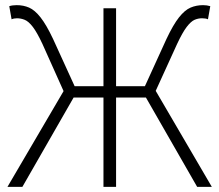

<svg xmlns="http://www.w3.org/2000/svg" viewBox="-20 -729 851 746"><path d="M803 -3H746L547 -350H431V-3H382V-350H266L67 -3H9L227 -375L145 -558Q124 -603 107.5 -624.5Q91 -646 76 -652Q61 -658 46 -658Q34 -658 25 -654L16 -705Q28 -709 45 -709Q71 -709 93 -699.5Q115 -690 137.5 -661.5Q160 -633 186 -578L270 -394H382V-697H431V-394H543L627 -578Q653 -633 675.5 -661.5Q698 -690 720.5 -699.5Q743 -709 769 -709Q784 -709 797 -705L788 -654Q780 -658 765 -658Q750 -658 736 -652Q722 -646 705.5 -624.5Q689 -603 668 -558L585 -376Z"/></svg>

Font: LXGW 975 Gothic SC 200W
Style: Regular
Weight: 200
Version: Version 2.01;February 25, 2021